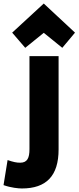

<svg xmlns="http://www.w3.org/2000/svg" viewBox="-113 -862 445 1088"><path d="M11 206C-8 206 -51 202 -93 187L-70 45C-38 56 -20 60 1 60C42 60 54 33 54 -17V-544H219V-15C219 135 149 206 11 206ZM135 -676 30 -591 -44 -677 135 -842 312 -677 240 -591Z"/></svg>

Font: Repo ExtraBold
Style: Bold
Weight: 700
Designer: Stefan Peev
Foundry: Context Ltd
Version: Version 1.502